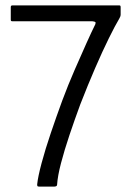

<svg xmlns="http://www.w3.org/2000/svg" viewBox="-20 -693 493 713"><path d="M128 0Q122 0 120 -1Q118 -2 118 -8Q121 -37 134.5 -87.5Q148 -138 168.5 -198.5Q189 -259 211 -319Q233 -378 257 -433Q281 -488 301 -532.5Q321 -577 334 -603Q336 -609 334 -611Q332 -613 323 -614H27Q23 -614 21.5 -615Q20 -616 20 -620V-666Q20 -671 22 -672Q24 -673 28 -673H422Q425 -673 426.5 -672Q428 -671 428 -666V-639Q428 -632 423 -624Q408 -599 384.5 -551.5Q361 -504 333.5 -440.5Q306 -377 278 -305Q257 -248 238 -191.5Q219 -135 206.5 -87Q194 -39 192 -7Q192 -3 188.5 -1.5Q185 0 181 0Z"/></svg>

Font: Glory
Style: Regular
Weight: 400
Designer: Robert Leuschke
Foundry: Robert Leuschke
Version: Version 1.011